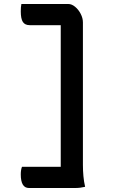

<svg xmlns="http://www.w3.org/2000/svg" viewBox="-20 -780 640 961"><path d="M87 -760H322Q339 -760 356 -746Q373 -732 384 -710.5Q395 -689 395 -668V45Q395 74 397.5 101.5Q400 129 406 155Q393 158 381.5 159.5Q370 161 356 161H125Q84 161 84 93Q84 70 90 55H284V-654H129Q105 -654 94.5 -670Q84 -686 84 -723Q84 -745 87 -760Z"/></svg>

Font: Recursive Mn Csl St Med
Style: Regular
Weight: 500
Monospace: yes
Version: Version 1.079;hotconv 1.0.112;makeotfexe 2.5.65598; ttfautoh